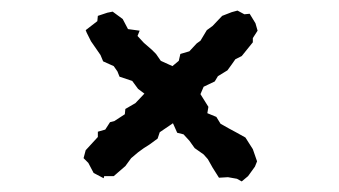

<svg xmlns="http://www.w3.org/2000/svg" viewBox="-20 -431 640 363"><path d="M195 -98H177L176 -94L157 -104L147 -123L138 -132L142 -147L165 -172V-182L179 -186L188 -200L196 -202L216 -215L217 -225L236 -236L253 -254L241 -263L230 -278L206 -286L202 -296L195 -306L175 -315L170 -327L152 -353L144 -369L142 -374L164 -391L165 -401L183 -407L193 -409L212 -395L222 -376L244 -373L240 -363L252 -350L267 -337L275 -329L284 -316L306 -306L318 -316L321 -329L338 -334L352 -349L359 -354L371 -374L382 -382L400 -401L418 -408L429 -411L442 -404L452 -405L463 -387L467 -373L458 -359V-351L437 -325L425 -319L418 -309L410 -298L392 -287L386 -277L365 -267L359 -253L374 -229L372 -217L389 -210L397 -197L413 -188L426 -181L444 -171L458 -149L466 -126L462 -116L449 -98L437 -88L428 -93L411 -96L394 -95L382 -114L373 -130L365 -139L348 -151L338 -165L327 -177L315 -180L307 -198L282 -181L278 -169L263 -158L252 -151L241 -143L228 -132L217 -117Z"/></svg>

Font: Winky Rough
Style: Regular
Weight: 400
Designer: Simon Atzbach
Foundry: typofactur
Version: Version 1.206